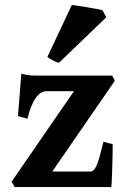

<svg xmlns="http://www.w3.org/2000/svg" viewBox="-20 -762 517 782"><path d="M439 -174.8Q439 -159.2 438.5 -133.3Q438 -107.4 437.3 -80.6Q436.5 -53.7 435.5 -31.2Q434.6 -8.8 433.1 0H40L27.3 -22L281.2 -390.6H168.5Q145 -390.6 125.2 -362.5Q105.5 -334.5 91.8 -278.3L53.2 -289.1L66.9 -461.9Q77.6 -459 86.4 -457.3Q95.2 -455.6 104.7 -454.8Q114.3 -454.1 125.5 -454.1H437L447.8 -433.1L192.9 -63.5H347.7Q357.4 -63.5 364.3 -72Q371.1 -80.6 377 -96.4Q382.8 -112.3 388.4 -134.5Q394 -156.7 401.4 -184.6ZM220.2 -506.3Q215.8 -506.8 209 -509.8Q202.1 -512.7 195.1 -516.4Q188 -520 181.9 -523.7Q175.8 -527.3 172.9 -529.8L272.5 -741.7Q276.4 -741.2 285.9 -740Q295.4 -738.8 308.1 -736.8Q320.8 -734.9 335 -732.4Q349.1 -730 361.6 -727.8Q374 -725.6 383.8 -723.6Q393.6 -721.7 397 -720.7L413.1 -691.9Z"/></svg>

Font: Gentium Book Basic
Style: Bold
Weight: 700
Designer: J. Victor Gaultney and Annie Olsen
Foundry: SIL International
Version: Version 1.102; 2013; Maintenance release